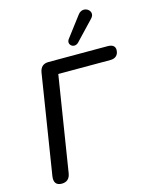

<svg xmlns="http://www.w3.org/2000/svg" viewBox="-138 -1036 886 1130"><g transform="rotate(-15 305.0 -471.0)"><path d="M95 7C127 7 145 -10 150 -43L242 -622H560C591 -622 610 -640 610 -671C610 -693 594 -705 565 -705H205C173 -705 155 -689 149 -657L53 -51C47 -14 61 7 95 7ZM402 -770 513 -887C552 -927 485 -977 449 -929L355 -805C332 -774 373 -741 402 -770Z"/></g></svg>

Font: SN Pro Medium
Style: Italic
Weight: 400
Italic angle: -9°
Designer: Tobias Whetton
Foundry: Supernotes
Version: Version 1.001;Glyphs 3.2 (3249)